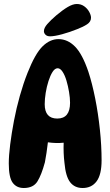

<svg xmlns="http://www.w3.org/2000/svg" viewBox="-20 -935 553 962"><path d="M99 7Q63 7 43.5 -19.5Q24 -46 24 -116Q24 -155 31 -211Q38 -267 50 -330Q62 -393 79.5 -455Q97 -517 118 -570Q156 -666 193 -702.5Q230 -739 273 -739Q319 -739 356 -701.5Q393 -664 423 -575Q442 -517 457 -441.5Q472 -366 480.5 -285.5Q489 -205 489 -132Q489 -60 464 -26.5Q439 7 394 7Q354 7 331.5 -22Q309 -51 303 -119Q300 -143 299 -169Q298 -195 299 -220Q261 -216 220 -222Q217 -194 213 -169Q209 -144 205 -122Q188 -59 167.5 -26Q147 7 99 7ZM267 -341Q331 -341 331 -420Q331 -444 326 -474Q321 -504 313 -531Q305 -558 293.5 -575.5Q282 -593 269 -593Q255 -593 243.5 -575Q232 -557 223 -529Q214 -501 209 -470Q204 -439 204 -413Q204 -341 267 -341ZM200 -779Q200 -795 217 -814.5Q234 -834 262 -858Q294 -885 319.5 -900Q345 -915 365 -915Q386 -915 402 -903.5Q418 -892 427 -875.5Q436 -859 436 -846Q436 -826 416 -813Q396 -800 367 -789Q330 -774 291.5 -763.5Q253 -753 231 -753Q216 -753 208 -761Q200 -769 200 -779Z"/></svg>

Font: DynaPuff Condensed Medium
Style: Regular
Weight: 500
Width: 3
Designer: Toshi Omagari, Jennifer Daniel
Foundry: Google Fonts
Version: Version 2.000; ttfautohint (v1.8.4.7-5d5b)